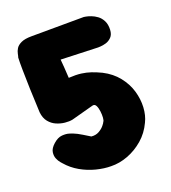

<svg xmlns="http://www.w3.org/2000/svg" viewBox="-120 -734 731 819"><g transform="rotate(-20 245.5 -325.0)"><path d="M245 -6Q214 -6 178.5 -15Q143 -24 110.5 -42.5Q78 -61 54 -89Q54 -89 47 -97Q40 -105 34.5 -118Q29 -131 31.5 -147.5Q34 -164 53 -181Q73 -199 92.5 -200.5Q112 -202 125.5 -197.5Q139 -193 139 -193Q157 -186 178 -173Q199 -160 209 -154Q229 -152 244 -160.5Q259 -169 268 -180Q277 -191 278 -195Q282 -199 283 -212.5Q284 -226 282 -242Q280 -258 274.5 -268.5Q269 -279 258 -276L158 -249Q143 -246 123.5 -248Q104 -250 85.5 -258Q67 -266 53.5 -282.5Q40 -299 37 -326Q34 -385 32.5 -434.5Q31 -484 30.5 -521Q30 -558 31 -577Q33 -582 35 -593Q37 -604 44 -615.5Q51 -627 68 -635Q85 -643 116 -643L353 -644Q353 -644 362 -642.5Q371 -641 384.5 -636Q398 -631 411 -621.5Q424 -612 432.5 -595.5Q441 -579 440 -555Q439 -533 427.5 -521.5Q416 -510 402 -506Q388 -502 377 -501.5Q366 -501 366 -501L198 -507Q199 -498 201 -470.5Q203 -443 204 -422Q237 -424 260 -421Q283 -418 303.5 -411Q324 -404 347 -393Q388 -372 414 -339.5Q440 -307 451 -269.5Q462 -232 460 -195.5Q458 -159 444 -131Q425 -90 392.5 -62Q360 -34 321.5 -19.5Q283 -5 245 -6Z"/></g></svg>

Font: Sour Gummy Black
Style: Regular
Weight: 900
Designer: Stefie Justprince
Foundry: Eifetstype
Version: Version 1.000